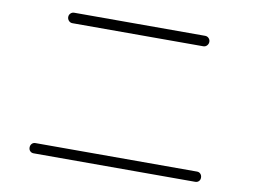

<svg xmlns="http://www.w3.org/2000/svg" viewBox="-73 -793 1145 866"><g transform="rotate(10 500.0 -360.0)"><path d="M200.2 -688.5H799.8Q809.6 -688.5 816.4 -681.6Q823.2 -674.8 823.2 -665Q823.2 -655.3 816.4 -647.9Q809.6 -640.6 799.8 -640.6H200.2Q190.4 -640.6 183.6 -647.9Q176.8 -655.3 176.8 -665Q176.8 -674.8 183.6 -681.6Q190.4 -688.5 200.2 -688.5ZM129.9 -32.2Q120.1 -32.2 113.8 -38.6Q107.4 -44.9 107.4 -55.2Q107.4 -65.4 113.8 -72.3Q120.1 -79.1 129.9 -79.1H870.1Q879.9 -79.1 886.2 -72.3Q892.6 -65.4 892.6 -55.2Q892.6 -44.9 886.2 -38.6Q879.9 -32.2 870.1 -32.2Z"/></g></svg>

Font: Rounded-L Mgen+ 1m light
Style: Regular
Weight: 200
Designer: [Source Han Sans]
Ryoko NISHIZUKA  (kana & ideographs); Paul D. Hunt (Latin, Greek & Cyrillic); Wenlong ZHANG  (bopomofo
Version: Version 1.059.20150602